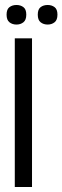

<svg xmlns="http://www.w3.org/2000/svg" viewBox="-20 -747 249 767"><path d="M107.9 0H39.1V-593.8H107.9ZM209.5 -688.5Q209.5 -667 198 -658Q186.5 -648.9 170.4 -648.9Q153.8 -648.9 142.3 -658Q130.9 -667 130.9 -688.5Q130.9 -710 142.3 -718.5Q153.8 -727.1 170.4 -727.1Q186.5 -727.1 198 -718.5Q209.5 -710 209.5 -688.5ZM85 -688.5Q85 -667 73.5 -658Q62 -648.9 45.9 -648.9Q29.3 -648.9 17.8 -658Q6.3 -667 6.3 -688.5Q6.3 -710 17.8 -718.5Q29.3 -727.1 45.9 -727.1Q62 -727.1 73.5 -718.5Q85 -710 85 -688.5Z"/></svg>

Font: Meera
Style: Regular
Weight: 400
Designer: Hussain KH and Suresh P for Swathanthra Malayalam Computing (SMC)
Version: 7.0.0+20160512